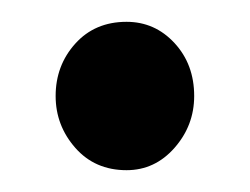

<svg xmlns="http://www.w3.org/2000/svg" viewBox="-20 -434 229 176"><path d="M31 -346Q31 -374 49 -394Q67 -414 96 -414Q122 -414 140 -394.5Q158 -375 158 -346Q158 -319 140 -298.5Q122 -278 96 -278Q67 -278 49 -298.5Q31 -319 31 -346Z"/></svg>

Font: Mukta Vaani
Style: Bold
Weight: 700
Designer: Noopur Datye, Girish Dalvi, Yashodeep Gholap, Pallavi Karambelkar
Foundry: Ek Type
Version: Version 2.538;PS 1.000;hotconv 16.6.51;makeotf.lib2.5.65220;